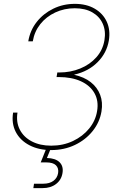

<svg xmlns="http://www.w3.org/2000/svg" viewBox="-20 -757 601 981"><path d="M241.2 9.8Q177.7 9.8 130.4 -14.9Q83 -39.6 60.5 -83Q38.1 -126.5 46.9 -181.6H69.3Q61.5 -132.8 81.3 -94.5Q101.1 -56.2 142.8 -34.4Q184.6 -12.7 241.7 -12.7Q302.7 -12.7 353 -36.6Q403.3 -60.5 435.8 -100.6Q468.3 -140.6 476.1 -189.5Q484.9 -241.7 462.6 -281Q440.4 -320.3 393.3 -341.8Q346.2 -363.3 279.8 -363.3H269L272.9 -386.7H283.2Q340.3 -386.7 389.9 -407Q439.5 -427.2 472.4 -464.4Q505.4 -501.5 513.7 -551.8Q521.5 -598.6 505.1 -635.5Q488.8 -672.4 452.1 -693.6Q415.5 -714.8 361.8 -714.8Q308.6 -714.8 262.5 -693.4Q216.3 -671.9 186 -633.8Q155.8 -595.7 147.5 -545.9H124.5Q133.8 -602.1 167.7 -645Q201.7 -688 252.2 -712.6Q302.7 -737.3 362.3 -737.3Q421.9 -737.3 464.1 -712.6Q506.3 -688 525.6 -645.8Q544.9 -603.5 536.1 -549.8Q525.4 -486.3 478.8 -439.5Q432.1 -392.6 360.8 -376L359.4 -374.5Q409.7 -363.8 443.4 -337.4Q477.1 -311 491.7 -272.7Q506.3 -234.4 498.5 -187.5Q489.3 -132.3 453.4 -87.4Q417.5 -42.5 362.8 -16.4Q308.1 9.8 241.2 9.8ZM150.4 204.1 153.8 181.6H201.7Q232.9 181.6 252.7 167.2Q272.5 152.8 276.9 127.4Q280.8 102.5 265.9 87.6Q251 72.8 216.3 72.8H188L220.7 -8.8H237.8L240.2 0L219.7 50.3Q263.2 51.3 284.2 71.8Q305.2 92.3 299.3 127.4Q293.5 162.6 266.1 183.3Q238.8 204.1 198.2 204.1Z"/></svg>

Font: Inter 24pt Thin
Style: Italic
Weight: 250
Italic angle: -9.3988°
Version: Version 4.001;git-66647c0bb